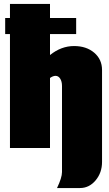

<svg xmlns="http://www.w3.org/2000/svg" viewBox="-20 -740 545 960"><path d="M29.8 0V-569.8H5.9V-649.9H29.8V-720.2H230V-649.9H360.8V-569.8H230V-464.8Q286.1 -509.8 350.1 -509.8Q412.1 -509.8 451.2 -476.3Q490.2 -442.9 490.2 -390.1V69.8Q490.2 123.5 458 161.9Q425.8 200.2 379.9 200.2H265.1Q290 148.4 290 120.1V-310.1Q290 -332.5 281 -346.7Q272 -360.8 257.8 -360.8Q245.1 -360.8 230 -350.1V0Z"/></svg>

Font: Mikodacs
Style: Regular
Weight: 400
Designer: gluk (gluksza@wp.pl)
Foundry: gluk (gluksza@wp.pl)
Version: Version 0.28